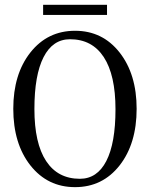

<svg xmlns="http://www.w3.org/2000/svg" viewBox="-20 -770 623 798"><path d="M424.8 -750V-708H159.2V-750ZM271 -606.9Q199.2 -606.9 161.1 -532.5Q123 -458 123 -316.9Q123 -174.8 171.6 -100.8Q220.2 -26.9 312 -26.9Q383.8 -26.9 421.9 -100.8Q460 -174.8 460 -315.9Q460 -458 411.4 -532.5Q362.8 -606.9 271 -606.9ZM547.9 -317.9Q547.9 -172.9 477.1 -82.5Q406.2 7.8 292 7.8Q177.7 7.8 106.4 -82.5Q35.2 -172.9 35.2 -317.9Q35.2 -461.9 106.4 -552Q177.7 -642.1 292 -642.1Q406.2 -642.1 477.1 -551.8Q547.9 -461.4 547.9 -317.9Z"/></svg>

Font: Resagokr
Style: Regular
Weight: 500
Designer: gluk
Foundry: gluk
Version: Version 0.95